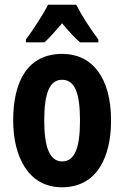

<svg xmlns="http://www.w3.org/2000/svg" viewBox="-20 -786 528 816"><path d="M304 -766H184C166 -728 120 -658 90 -618V-606H169C189 -624 215 -653 244 -687C272 -653 297 -626 320 -606H398V-618C361 -668 326 -722 304 -766ZM452 -274C452 -457 371 -557 245 -557C98 -557 36 -441 36 -274C36 -120 101 10 243 10C395 10 452 -123 452 -274ZM168 -273C168 -391 191 -447 244 -447C298 -447 320 -390 320 -274C320 -158 298 -100 244 -100C192 -100 168 -159 168 -273Z"/></svg>

Font: Noto Sans Hebrew ExtraCondensed
Style: Bold
Weight: 700
Width: 2
Designer: Monotype Design Team
Foundry: Monotype Imaging Inc.
Version: Version 2.004